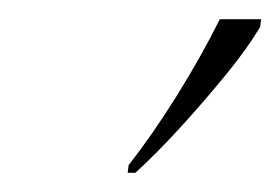

<svg xmlns="http://www.w3.org/2000/svg" viewBox="-20 -786 292 200"><path d="M114 -614Q139 -646 164 -686Q189 -726 209 -766H252L251 -758Q238 -736 216 -709Q194 -682 169 -654.5Q144 -627 121 -606H113Z"/></svg>

Font: Noto Serif Display SemiCondensed ExtraLight
Style: Italic
Weight: 200
Width: 4
Italic angle: -12°
Designer: Monotype Design Team
Foundry: Monotype Imaging Inc.
Version: Version 2.009